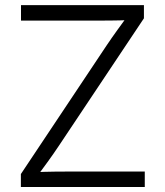

<svg xmlns="http://www.w3.org/2000/svg" viewBox="-20 -748 660 768"><path d="M63.5 0V-51.8L406.2 -565.9Q427.2 -597.2 450 -628.7Q472.7 -660.2 495.6 -691.4L503.9 -668Q460.9 -666 417.7 -665.8Q374.5 -665.5 331.5 -665.5H64V-727.5H555.7V-674.8L215.3 -164.6Q193.8 -132.3 170.4 -100.1Q147 -67.9 123.5 -36.1L115.2 -59.1Q157.7 -61 200 -61.5Q242.2 -62 284.2 -62H559.1V0Z"/></svg>

Font: Inter 16pt Light
Style: Regular
Weight: 300
Version: Version 4.001;git-66647c0bb